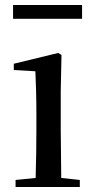

<svg xmlns="http://www.w3.org/2000/svg" viewBox="-20 -745 377 765"><path d="M32 -670H307V-725H32ZM121 0H298V-28L224 -36L222 -230V-382L225 -526L212 -534L35 -491V-466L121 -461C123 -411 125 -362 125 -294V-230C125 -176 124 -92 122 -36L42 -28V0Z"/></svg>

Font: Noto Serif CJK SC Medium
Style: Regular
Weight: 500
Designer: Ryoko NISHIZUKA 西塚涼子 (kana & ideographs); Frank Grießhammer (Latin, Greek & Cyrillic); Wenlong ZHANG 张文龙 (bopomofo); San
Foundry: Adobe
Version: Version 2.001;hotconv 1.1.0;makeotfexe 2.6.0